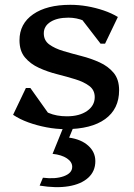

<svg xmlns="http://www.w3.org/2000/svg" viewBox="-20 -516 550 786"><path d="M247.9 12.7Q210.3 12.7 171 5.3Q131.7 -2.1 96.3 -14.9Q60.9 -27.7 33.6 -46L86 -155.8H104.3L201.8 -18.7H128.3L123.4 -96.5Q147.2 -67.4 179.3 -53.6Q211.3 -39.9 253.9 -39.9Q305 -39.9 336.4 -61.7Q367.8 -83.6 367.8 -118.4Q367.8 -147.5 345.4 -164.2Q322.9 -181 288 -191.6Q253.1 -202.3 213.8 -212.3Q174.5 -222.2 139.6 -238.2Q104.7 -254.1 82.3 -280.7Q59.8 -307.2 59.8 -351.4Q59.8 -418.8 115.7 -457.6Q171.6 -496.3 267.8 -496.3Q302.4 -496.3 337 -490.3Q371.5 -484.3 404 -473.3Q436.5 -462.3 462.5 -446.5L410.1 -337.2H391.7L286.9 -473.1H367.8L372.7 -395.3Q354.6 -418 323.9 -430.9Q293.3 -443.7 260.4 -443.7Q213.8 -443.7 186.6 -426.3Q159.3 -409 159.3 -379.5Q159.3 -350.4 181.7 -334Q204.2 -317.6 239.2 -307.1Q274.2 -296.7 313.5 -286.6Q352.8 -276.6 387.8 -260.6Q422.8 -244.7 445.2 -217.9Q467.6 -191.1 467.6 -146.5Q467.6 -70 410.6 -28.6Q353.7 12.7 247.9 12.7ZM142.3 243.8 155.7 211.5Q206.8 217.9 241.2 205.4Q275.6 192.9 275.6 166.9Q275.6 147 254.1 132.4Q232.6 117.8 195.2 113.8L247 -13.9H288.2L263 47.4Q312.6 54.4 341.4 80.5Q370.3 106.5 370.3 143.8Q370.3 185 341.3 211.5Q312.2 238 260.8 246.5Q209.4 255 142.3 243.8Z"/></svg>

Font: Platypi Light
Style: Regular
Weight: 300
Designer: David Sargent
Foundry: Bolt Cutter Type
Version: Version 1.200